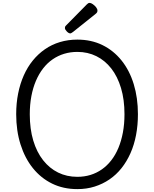

<svg xmlns="http://www.w3.org/2000/svg" viewBox="-20 -1289 1067 1328"><path d="M515 19Q418 19 340.5 -19Q263 -57 207.5 -126Q152 -195 122 -290Q92 -385 92 -499Q92 -575 105.5 -642.5Q119 -710 144.5 -767.5Q170 -825 207 -870.5Q244 -916 291 -948.5Q338 -981 394.5 -998Q451 -1015 515 -1015Q611 -1015 688 -977.5Q765 -940 820.5 -871Q876 -802 905 -707Q934 -612 934 -499Q934 -423 921 -355Q908 -287 882.5 -229.5Q857 -172 820.5 -126Q784 -80 737 -48Q690 -16 634.5 1.5Q579 19 515 19ZM515 -66Q563 -66 605.5 -79Q648 -92 684.5 -117.5Q721 -143 750 -180.5Q779 -218 799 -266Q819 -314 830 -372.5Q841 -431 841 -499Q841 -600 817 -680Q793 -760 749.5 -815.5Q706 -871 646.5 -900.5Q587 -930 515 -930Q467 -930 424 -917Q381 -904 344 -878.5Q307 -853 278 -815.5Q249 -778 228.5 -730Q208 -682 197 -624Q186 -566 186 -499Q186 -397 210 -317Q234 -237 278 -181Q322 -125 382 -95.5Q442 -66 515 -66ZM466 -1058Q455 -1058 442 -1071.5Q429 -1085 429 -1095Q429 -1099 430 -1103Q431 -1107 437 -1113L580 -1258Q585 -1263 589.5 -1266Q594 -1269 600 -1269Q609 -1269 622 -1260Q635 -1251 644.5 -1239Q654 -1227 654 -1216Q654 -1209 651.5 -1204Q649 -1199 639 -1191L485 -1068Q479 -1064 474.5 -1061Q470 -1058 466 -1058Z"/></svg>

Font: Playwrite NG Modern
Style: Regular
Weight: 400
Designer: Veronika Burian, José Scaglione
Foundry: TypeTogether
Version: Version 1.002